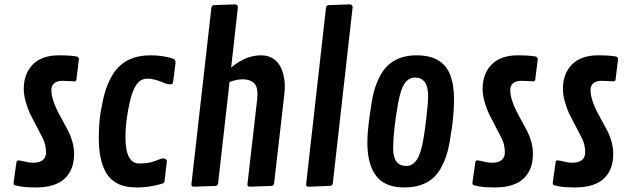

<svg xmlns="http://www.w3.org/2000/svg" viewBox="-20 -846 2853 872"><path d="M318.8 -476.6 263.7 -479Q240.2 -479 226.8 -468.3Q213.4 -457.5 213.4 -437.3Q213.4 -417 220.7 -392.6Q230.5 -359.9 254.6 -316.4Q278.8 -272.9 288.1 -254.9Q316.4 -198.7 316.4 -147.9Q316.4 -74.2 273.2 -34.4Q230 5.4 142.1 5.4Q98.6 5.4 72.8 0.7Q46.9 -3.9 44.2 -6.6Q41.5 -9.3 41.5 -15.1L54.2 -105.5Q55.2 -117.7 62.7 -117.7Q70.3 -117.7 91.8 -112.3Q113.3 -106.9 129.4 -106.9Q189 -106.9 189 -154.3Q189 -188 174.6 -217.3Q160.2 -246.6 143.3 -277.8Q126.5 -309.1 117.2 -327.9Q107.9 -346.7 97.9 -379.9Q87.9 -413.1 87.9 -442.4Q87.9 -510.7 128.7 -552.7Q169.4 -594.7 247.6 -594.7Q297.9 -594.7 326.2 -589.8Q338.4 -587.9 338.4 -577.1L327.6 -490.2Q327.6 -476.6 318.8 -476.6Z M766.6 -579.6Q777.3 -575.7 777.3 -561L766.1 -472.7Q765.1 -462.9 752.7 -462.9Q740.2 -462.9 729 -467.8Q681.6 -488.8 650.4 -488.8Q619.1 -488.8 600.6 -462.9Q582 -437 570.8 -388.7Q549.8 -298.3 549.8 -223.6Q549.8 -103.5 611.8 -103.5Q656.7 -103.5 684.6 -115Q712.4 -126.5 720.7 -126.5Q737.8 -126.5 737.8 -111.8L727.5 -25.9Q726.6 -17.1 723.9 -15.4Q721.2 -13.7 716.8 -11.7Q657.7 5.4 605.7 5.4Q553.7 5.4 523.7 -7.8Q493.7 -21 476.1 -41.7Q458.5 -62.5 447.8 -91.8Q428.7 -142.1 428.7 -215.6Q428.7 -289.1 438.2 -343.5Q447.8 -397.9 458.3 -432.1Q468.8 -466.3 486.3 -497.8Q503.9 -529.3 527.3 -549.8Q578.6 -594.7 663.1 -594.7Q719.7 -594.7 766.6 -579.6Z M1060.5 -813 1029.8 -539.1Q1095.7 -594.7 1164.1 -594.7Q1246.1 -594.7 1267.6 -504.9Q1273.4 -480.5 1273.4 -458.7Q1273.4 -437 1272 -423.8L1225.1 -14.6Q1223.1 -2.4 1212.9 -1.5L1114.3 2Q1103.5 1 1103.5 -7.3L1147.9 -394Q1149.4 -406.7 1149.4 -417Q1149.4 -457 1130.6 -471.4Q1111.8 -485.8 1082.8 -485.8Q1053.7 -485.8 1022.5 -473.6L970.7 -14.6Q968.8 -2.4 958.5 -1.5L859.9 2Q849.1 1 849.1 -7.3L939.9 -809.6Q940.9 -816.4 943.1 -819.3Q945.3 -822.3 952.1 -822.8L1047.9 -826.2Q1060.5 -824.7 1060.5 -813Z M1581.5 -813 1491.7 -15.1Q1490.7 -8.3 1488.3 -5.4Q1485.8 -2.4 1479 -2L1380.9 2Q1370.1 1 1370.1 -7.3L1460.4 -809.6Q1461.4 -816.4 1463.9 -819.3Q1466.3 -822.3 1473.1 -822.8L1568.8 -826.2Q1581.5 -824.7 1581.5 -813Z M1648.4 -198.2Q1648.4 -244.6 1658.7 -319.3Q1668.9 -394 1677.7 -428Q1686.5 -461.9 1702.6 -494.4Q1718.8 -526.9 1740.7 -547.9Q1789.1 -594.7 1871.6 -594.7Q1988.8 -594.7 2023.4 -508.8Q2042 -462.9 2042 -397.7Q2042 -332.5 2032 -262.7Q2022 -192.9 2013.2 -159.4Q2004.4 -126 1988.5 -94Q1972.7 -62 1950.7 -41Q1902.3 5.4 1815.7 5.4Q1729 5.4 1688.7 -46.6Q1648.4 -98.6 1648.4 -198.2ZM1901.9 -208.5Q1907.2 -234.4 1915.8 -305.4Q1924.3 -376.5 1924.3 -410.6Q1924.3 -493.7 1864.3 -493.7Q1835.9 -493.7 1817.6 -466.8Q1799.3 -439.9 1788.1 -377.4Q1765.6 -250.5 1765.6 -171.4Q1765.6 -92.3 1825.2 -92.3Q1853.5 -92.3 1872.3 -119.4Q1891.1 -146.5 1901.9 -208.5Z M2402.8 -476.6 2347.7 -479Q2324.2 -479 2310.8 -468.3Q2297.4 -457.5 2297.4 -437.3Q2297.4 -417 2304.7 -392.6Q2314.5 -359.9 2338.6 -316.4Q2362.8 -272.9 2372.1 -254.9Q2400.4 -198.7 2400.4 -147.9Q2400.4 -74.2 2357.2 -34.4Q2314 5.4 2226.1 5.4Q2182.6 5.4 2156.7 0.7Q2130.9 -3.9 2128.2 -6.6Q2125.5 -9.3 2125.5 -15.1L2138.2 -105.5Q2139.2 -117.7 2146.7 -117.7Q2154.3 -117.7 2175.8 -112.3Q2197.3 -106.9 2213.4 -106.9Q2272.9 -106.9 2272.9 -154.3Q2272.9 -188 2258.5 -217.3Q2244.1 -246.6 2227.3 -277.8Q2210.4 -309.1 2201.2 -327.9Q2191.9 -346.7 2181.9 -379.9Q2171.9 -413.1 2171.9 -442.4Q2171.9 -510.7 2212.6 -552.7Q2253.4 -594.7 2331.5 -594.7Q2381.8 -594.7 2410.2 -589.8Q2422.4 -587.9 2422.4 -577.1L2411.6 -490.2Q2411.6 -476.6 2402.8 -476.6Z M2767.6 -476.6 2712.4 -479Q2689 -479 2675.5 -468.3Q2662.1 -457.5 2662.1 -437.3Q2662.1 -417 2669.4 -392.6Q2679.2 -359.9 2703.4 -316.4Q2727.5 -272.9 2736.8 -254.9Q2765.1 -198.7 2765.1 -147.9Q2765.1 -74.2 2721.9 -34.4Q2678.7 5.4 2590.8 5.4Q2547.4 5.4 2521.5 0.7Q2495.6 -3.9 2492.9 -6.6Q2490.2 -9.3 2490.2 -15.1L2502.9 -105.5Q2503.9 -117.7 2511.5 -117.7Q2519 -117.7 2540.5 -112.3Q2562 -106.9 2578.1 -106.9Q2637.7 -106.9 2637.7 -154.3Q2637.7 -188 2623.3 -217.3Q2608.9 -246.6 2592 -277.8Q2575.2 -309.1 2565.9 -327.9Q2556.6 -346.7 2546.6 -379.9Q2536.6 -413.1 2536.6 -442.4Q2536.6 -510.7 2577.4 -552.7Q2618.2 -594.7 2696.3 -594.7Q2746.6 -594.7 2774.9 -589.8Q2787.1 -587.9 2787.1 -577.1L2776.4 -490.2Q2776.4 -476.6 2767.6 -476.6Z"/></svg>

Font: Contrail One
Style: Regular
Weight: 400
Designer: Riccardo De Franceschi
Foundry: Sorkin Type Co.
Version: Version 1.003